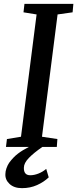

<svg xmlns="http://www.w3.org/2000/svg" viewBox="-20 -763 401 997"><path d="M104 108Q103 147 137 147Q157 147 179 138.5Q201 130 220 114L233 158Q208 182 172.5 198Q137 214 94 214Q53 214 29.5 192Q6 170 8 140Q8 127 13.5 111Q19 95 27 83Q49 53 73.5 34.5Q98 16 130 0H11L16 -41L89 -53L170 -688L102 -699L107 -743H361L357 -699L279 -688L198 -53L278 -41L275 0H200Q155 31 129.5 57.5Q104 84 104 108Z"/></svg>

Font: Koeln Type Serif
Style: Italic
Weight: 400
Italic angle: -8°
Designer: Eben Sorkin
Foundry: Eben Sorkin
Version: Version 2.002